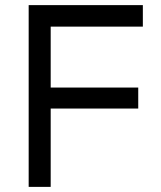

<svg xmlns="http://www.w3.org/2000/svg" viewBox="-20 -730 630 750"><path d="M92 0V-710H538V-626H178V-388H520V-306H178V0Z"/></svg>

Font: Geist
Style: Regular
Weight: 400
Designer: Basement.studio, Andrés Briganti, Mateo Zaragoza
Foundry: Basement.studio, Vercel, Andrés Briganti, Guido Ferreyra, Mateo Zaragoza
Version: Version 1.401